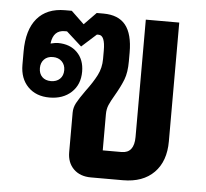

<svg xmlns="http://www.w3.org/2000/svg" viewBox="-45 -605 699 652"><g transform="rotate(5 304.5 -279.0)"><path d="M207 -79V-214Q207 -231 215.5 -247Q224 -263 244 -291Q268 -323 281 -348.5Q294 -374 294 -404V-433Q294 -485 272 -485H266L216 -440L164 -487H156Q118 -487 112 -443V-441Q128 -445 137 -445Q178 -445 202.5 -420.5Q227 -396 227 -355Q227 -311 198.5 -284.5Q170 -258 124 -258Q78 -258 50.5 -286Q23 -314 23 -361V-406Q23 -480 56 -519Q89 -558 151 -558H174L218 -516L259 -558H282Q333 -558 357.5 -527.5Q382 -497 382 -434V-404Q382 -366 372.5 -341.5Q363 -317 345 -286Q332 -264 326 -250Q320 -236 320 -218V-95H384Q427 -95 427 -150V-550H541V-145Q541 -77 503 -38.5Q465 0 397 0H288Q251 0 229 -21.5Q207 -43 207 -79ZM166 -355Q166 -373 154.5 -384.5Q143 -396 124 -396Q105 -396 94 -384.5Q83 -373 83 -355Q83 -336 94 -325Q105 -314 124 -314Q143 -314 154.5 -325Q166 -336 166 -355Z"/></g></svg>

Font: Bai Jamjuree SemiBold
Style: Regular
Weight: 600
Version: Version 1.000; ttfautohint (v1.6)